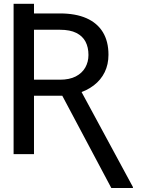

<svg xmlns="http://www.w3.org/2000/svg" viewBox="-20 -797 758 993"><path d="M50.3 -678.7V-777.3H155.8V-678.7ZM50.3 -727.5H290Q371.1 -727.5 427 -702.9Q482.9 -678.2 512 -630.6Q541 -583 541 -513.7Q541 -463.9 521.5 -423.8Q502 -383.8 465.1 -355.5Q428.2 -327.1 376.5 -312.5L348.6 -301.8H131.3V-384.8H290Q338.9 -384.8 371.6 -401.6Q404.3 -418.5 420.9 -447.5Q437.5 -476.6 437.5 -512.7Q437.5 -552.2 422.4 -581.3Q407.2 -610.4 374.8 -626.7Q342.3 -643.1 290 -643.1H155.8V0H50.3ZM555.7 175.3 290.5 -323.7H400.4L667.5 170.4V175.3Z"/></svg>

Font: Inter 18pt
Style: Regular
Weight: 400
Designer: Rasmus Andersson
Foundry: rsms
Version: Version 4.001;git-66647c0bb